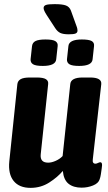

<svg xmlns="http://www.w3.org/2000/svg" viewBox="-20 -900 523 929"><path d="M128 9Q73 9 46 -24.5Q19 -58 25 -119L64 -493Q66 -509 80 -517Q94 -525 125 -525H158Q189 -525 202 -517Q215 -509 213 -493L177 -153Q173 -113 213 -113Q230 -113 250 -122Q270 -131 283 -145L320 -493Q323 -525 380 -525H416Q473 -525 470 -493L429 -129Q426 -108 442 -108Q447 -108 454 -111.5Q461 -115 465 -115Q471 -115 473 -108.5Q475 -102 472 -84Q470 -70 468 -56.5Q466 -43 462 -32Q456 -13 430 -2.5Q404 8 375 8Q335 8 311.5 -11Q288 -30 284 -73Q259 -43 218.5 -17Q178 9 128 9ZM363 -581Q329 -581 316 -589Q303 -597 304 -613L311 -677Q314 -709 376 -709Q410 -709 423.5 -701.5Q437 -694 435 -677L428 -613Q425 -581 363 -581ZM187 -581Q153 -581 140 -589Q127 -597 128 -613L135 -677Q137 -694 152 -701.5Q167 -709 200 -709Q236 -709 248.5 -700.5Q261 -692 259 -677L252 -613Q249 -581 187 -581ZM313 -734Q286 -734 272 -740.5Q258 -747 247 -764L206 -827Q191 -850 191 -861Q191 -872 202.5 -876Q214 -880 244 -880Q282 -880 299 -873.5Q316 -867 323 -849L349 -777Q353 -767 354 -761Q355 -755 355 -752Q355 -742 346 -738Q337 -734 313 -734Z"/></svg>

Font: Asap Condensed
Style: Bold Italic
Weight: 700
Width: 3
Italic angle: -6°
Designer: Pablo Cosgaya
Foundry: Omnibus-Type
Version: Version 3.001; ttfautohint (v1.8.4.7-5d5b)